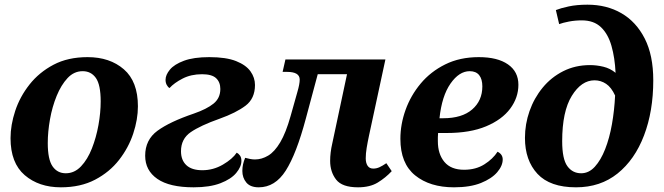

<svg xmlns="http://www.w3.org/2000/svg" viewBox="-20 -790 2837 820"><path d="M240 10Q146 10 85.5 -42Q25 -94 25 -200Q25 -256 45 -316.5Q65 -377 106 -429Q147 -481 208.5 -513.5Q270 -546 354 -546Q449 -546 509 -494Q569 -442 569 -336Q569 -280 549 -219.5Q529 -159 488.5 -107Q448 -55 386 -22.5Q324 10 240 10ZM261 -50Q298 -50 326 -79.5Q354 -109 372.5 -156Q391 -203 400.5 -256Q410 -309 410 -357Q410 -428 389.5 -457Q369 -486 333 -486Q296 -486 268.5 -456.5Q241 -427 222 -380.5Q203 -334 193.5 -280.5Q184 -227 184 -179Q184 -109 204.5 -79.5Q225 -50 261 -50Z M807 10Q704 10 652 -26Q600 -62 600 -125Q600 -193 652.5 -231.5Q705 -270 808 -305Q863 -324 892 -347.5Q921 -371 921 -410Q921 -439 903 -456Q885 -473 843 -473Q796 -473 760 -454.5Q724 -436 704 -414Q697 -418 692 -427.5Q687 -437 687 -449Q687 -470 705.5 -492.5Q724 -515 765.5 -530.5Q807 -546 874 -546Q946 -546 988.5 -529Q1031 -512 1050 -485Q1069 -458 1069 -427Q1069 -369 1028.5 -338.5Q988 -308 918 -283Q836 -254 794.5 -225.5Q753 -197 753 -144Q753 -106 776 -84.5Q799 -63 844 -63Q891 -63 932 -87Q973 -111 991 -138Q999 -134 1005 -125.5Q1011 -117 1011 -103Q1011 -78 989 -51.5Q967 -25 921.5 -7.5Q876 10 807 10Z M1085 10Q1049 10 1032 -10.5Q1015 -31 1015 -60Q1015 -88 1027 -116Q1038 -113 1048.5 -111Q1059 -109 1069 -109Q1098 -109 1125.5 -125.5Q1153 -142 1177 -182.5Q1201 -223 1221 -294L1250 -397Q1260 -431 1260 -450Q1260 -483 1206 -483H1187L1199 -536H1626L1556 -211Q1550 -183 1546 -158.5Q1542 -134 1542 -114Q1542 -94 1550 -82Q1558 -70 1574 -70Q1588 -70 1601 -76Q1614 -82 1630 -93L1653 -59Q1627 -31 1593.5 -10.5Q1560 10 1509 10Q1441 10 1415.5 -23Q1390 -56 1390 -103Q1390 -138 1399 -177L1462 -473H1337L1286 -283Q1246 -133 1200.5 -61.5Q1155 10 1085 10Z M1919 10Q1816 10 1753 -41Q1690 -92 1690 -197Q1690 -259 1712 -320.5Q1734 -382 1776.5 -433Q1819 -484 1881.5 -515Q1944 -546 2025 -546Q2105 -546 2149.5 -515Q2194 -484 2194 -428Q2194 -373 2159 -326Q2124 -279 2056 -250.5Q1988 -222 1888 -222H1851Q1850 -212 1850 -203.5Q1850 -195 1850 -187Q1850 -132 1878 -98.5Q1906 -65 1962 -65Q2012 -65 2048.5 -88Q2085 -111 2105 -142Q2127 -131 2127 -109Q2127 -82 2103.5 -54.5Q2080 -27 2034 -8.5Q1988 10 1919 10ZM1857 -285H1873Q1953 -285 1996.5 -322.5Q2040 -360 2040 -421Q2040 -452 2026.5 -469Q2013 -486 1986 -486Q1941 -486 1904 -433Q1867 -380 1857 -285Z M2440 10Q2329 10 2275.5 -47.5Q2222 -105 2222 -201Q2222 -260 2241.5 -315.5Q2261 -371 2297.5 -415.5Q2334 -460 2385.5 -486Q2437 -512 2500 -512Q2528 -512 2557 -505Q2586 -498 2609 -479Q2606 -543 2591.5 -594Q2577 -645 2546.5 -674Q2516 -703 2465 -703Q2436 -703 2410 -698Q2384 -693 2368 -687L2354 -747Q2374 -755 2408.5 -762.5Q2443 -770 2489 -770Q2571 -770 2634 -733.5Q2697 -697 2733.5 -625.5Q2770 -554 2770 -447Q2770 -315 2730.5 -211.5Q2691 -108 2617.5 -49Q2544 10 2440 10ZM2462 -50Q2495 -50 2520.5 -78Q2546 -106 2564.5 -153Q2583 -200 2593.5 -259.5Q2604 -319 2607 -382Q2591 -417 2568.5 -432Q2546 -447 2519 -447Q2463 -447 2422 -380.5Q2381 -314 2381 -187Q2381 -111 2403 -80.5Q2425 -50 2462 -50Z"/></svg>

Font: Noto Serif
Style: Bold Italic
Weight: 700
Italic angle: -12°
Designer: Monotype Design Team
Foundry: Monotype Imaging Inc.
Version: Version 2.013